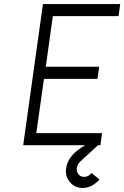

<svg xmlns="http://www.w3.org/2000/svg" viewBox="-20 -720 616 952"><path d="M473 170 434 138Q433 139 431.5 140.5Q430 142 428 144Q415 157 397 157Q379 157 369 144Q358 130 361 112Q364 94 378 81L479 -12H424Q381 10 353 35Q314 71 308 114Q302 153 326 182Q350 212 389 212Q428 212 460 183Q464 180 467 177Q470 174 473 170ZM95 0H478L486 -60H160L198 -329H463L472 -389H207L242 -640H568L576 -700H193Z"/></svg>

Font: Unageo
Style: Light-Italic
Weight: 300
Designer: Richard Sepsi
Foundry: Richard Sepsi
Version: Version 2.000